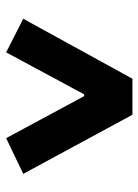

<svg xmlns="http://www.w3.org/2000/svg" viewBox="69 -808 461 640"><g transform="rotate(90 300.0 -487.5)"><path d="M440 -277 300 -537H294L154 -277L42 -334L242 -698H362L559 -334Z"/></g></svg>

Font: Plexus Sans Bold
Style: Regular
Weight: 700
Version: Version 2.001;PS 002.001;hotconv 1.0.70;makeotf.lib2.5.58329